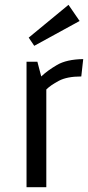

<svg xmlns="http://www.w3.org/2000/svg" viewBox="-20 -776 365 796"><path d="M172 0H90V-520H135L151 -459Q176 -483 216 -506.5Q256 -530 325 -531L317 -459Q258 -459 224 -441Q190 -423 172 -405ZM99 -620 264 -756 310 -689 122 -586Z"/></svg>

Font: Strait
Style: Regular
Weight: 400
Designer: Eduardo Rodriguez Tunni
Foundry: Eduardo Rodriguez Tunni
Version: Version 1.002; ttfautohint (v1.8.4.7-5d5b);gftools[0.9.23]